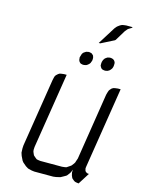

<svg xmlns="http://www.w3.org/2000/svg" viewBox="-138 -1023 810 1101"><g transform="rotate(15 267.0 -473.0)"><path d="M78.1 -110.8 79.1 -128.9 143.1 -532.2 147 -549.8 149.9 -559.1 154.8 -565.9 165 -575.2 172.9 -580.1 182.1 -582 198.2 -584H213.9L143.1 -137.2L142.1 -120.1L143.1 -110.8L146 -103L151.9 -89.8L155.8 -85.9L166 -77.1L172.9 -71.8L181.2 -69.8L195.8 -67.9H324.2L340.8 -69.8L350.1 -71.8L357.9 -77.1L371.1 -85.9L376 -89.8L386.2 -103L391.1 -110.8L394 -120.1L399.9 -137.2L461.9 -532.2L466.8 -549.8L470.2 -559.1L475.1 -565.9L483.9 -575.2L493.2 -580.1L502 -582L518.1 -584H534.2L458 -103L457 -94.2L458 -89.8L460 -81.1L463.9 -75.2L472.2 -69.8L476.1 -68.8L483.9 -67.9L440.9 0L426.8 -2L418.9 -3.9L412.1 -7.8L400.9 -17.1L397.9 -21L392.1 -34.2L390.1 -43L388.2 -50.8L389.2 -67.9L381.8 -50.8L377 -43L366.2 -28.8L361.8 -24.9L348.1 -17.1L331.1 -7.8L306.2 -2L290 0H178.2L162.1 -2L139.2 -7.8L124 -17.1L104 -34.2L97.2 -43L85 -67.9L79.1 -85.9ZM259.8 -699.2 262.2 -708 265.1 -716.8 266.1 -721.2 272 -730 278.8 -734.9 287.1 -740.2 291 -741.2 299.8 -743.2H308.1L315.9 -741.2L319.8 -740.2L326.2 -734.9L331.1 -730L334 -721.2L335 -716.8V-708L334 -699.2L330.1 -689.9L329.1 -686L323.2 -678.2L315.9 -671.9L308.1 -667L304.2 -666L294.9 -664.1H287.1L278.8 -666L274.9 -667L269 -671.9L264.2 -678.2L261.2 -686V-689.9ZM344.2 -808.1 409.2 -912.1 418.9 -923.8 423.8 -928.2 436 -937 445.8 -941.9 454.1 -943.8 470.2 -945.8H507.8L506.8 -941.9L499 -937L484.9 -928.2L481 -923.8L471.2 -912.1L434.1 -851.1L430.2 -847.2L353 -808.1ZM388.2 -686V-689.9V-699.2L389.2 -708L392.1 -716.8L394 -721.2L399.9 -730L405.8 -734.9L414.1 -740.2L418 -741.2L426.8 -743.2H435.1L442.9 -741.2L446.8 -740.2L454.1 -734.9L458 -730L461.9 -721.2V-716.8V-708L460.9 -699.2L458 -689.9L456.1 -686L450.2 -678.2L443.8 -671.9L435.1 -667L432.1 -666L422.9 -664.1H415L405.8 -666L402.8 -667L396 -671.9L392.1 -678.2Z"/></g></svg>

Font: Petahja
Style: Italic
Weight: 400
Designer: T. Christopher White
Version: Version 1.1